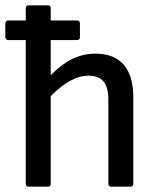

<svg xmlns="http://www.w3.org/2000/svg" viewBox="-26 -703 593 723"><path d="M81 0H155C161 0 165 -4 165 -10V-341C217 -393 262 -418 307 -418C358 -418 382 -390 382 -329V-10C382 -4 387 0 393 0H466C472 0 476 -4 476 -10V-336C476 -445 427 -501 334 -501C271 -501 220 -475 165 -420V-552H265C271 -552 275 -557 275 -563V-615C275 -621 271 -626 265 -626H165V-673C165 -679 161 -683 155 -683H81C75 -683 71 -679 71 -673V-626H5C-1 -626 -6 -621 -6 -615V-563C-6 -557 -1 -552 5 -552H71V-10C71 -4 75 0 81 0Z"/></svg>

Font: Sofia Sans Cond SemiBold
Style: Regular
Weight: 600
Width: 3
Designer: Botio Nikoltchev, Ani Petrova
Foundry: lettersoup
Version: Version 4.100